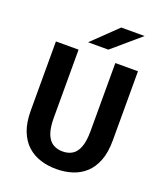

<svg xmlns="http://www.w3.org/2000/svg" viewBox="-164 -1019 977 1139"><g transform="rotate(20 325.0 -449.5)"><path d="M326 11Q273.5 11 226.8 -3.5Q180 -18 144 -50.2Q108 -82.5 87.2 -135.2Q66.5 -188 66.5 -264V-700H209.5V-270.5Q209.5 -209 223.2 -171.5Q237 -134 263.2 -117Q289.5 -100 326 -100Q363 -100 388.8 -117Q414.5 -134 428 -171.5Q441.5 -209 441.5 -270.5V-700H584.5V-264Q584.5 -188 564 -135.2Q543.5 -82.5 507.8 -50.2Q472 -18 425.5 -3.5Q379 11 326 11ZM375.5 -760.5H247.5L402.5 -910H550Z"/></g></svg>

Font: Trispace Thin SemiBold
Style: Regular
Weight: 600
Version: Version 1.210